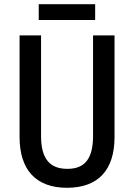

<svg xmlns="http://www.w3.org/2000/svg" viewBox="-20 -882 637 912"><path d="M432 -862H164V-787H432ZM524 -231V-714H422V-237C422 -128 383 -80 300 -80C218 -80 175 -126 175 -236V-714H73V-231C73 -74 152 10 298 10C448 10 524 -76 524 -231Z"/></svg>

Font: Noto Sans Tamil Condensed Medium
Style: Regular
Weight: 500
Width: 3
Designer: Jelle Bosma - Monotype Design Team
Foundry: Monotype Imaging Inc.
Version: Version 2.004